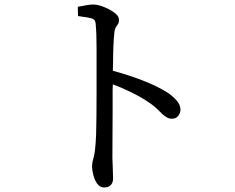

<svg xmlns="http://www.w3.org/2000/svg" viewBox="-20 -782 1040 849"><path d="M478 -292 477 -84Q478 -52 479 -30Q480 -8 480 8.5Q480 25 470 36Q460 47 440.5 47Q421 47 408 28Q398 12 392.5 -9Q387 -30 387 -46Q387 -62 392 -78Q402 -107 405 -189Q407 -259 407 -370V-571Q407 -636 403 -677Q402 -694 390 -699Q374 -705 325 -711L324 -752Q351 -757 365 -759.5Q379 -762 394 -762Q421 -762 464 -740Q481 -731 493.5 -719.5Q506 -708 506 -694.5Q506 -681 501 -674.5Q496 -668 492 -661Q488 -654 486 -641Q480 -585 480 -506Q479 -486 479 -469Q544 -452 610 -426.5Q676 -401 720 -373Q739 -361 758.5 -340.5Q778 -320 778 -297Q778 -282 768 -269.5Q758 -257 740 -257Q728 -257 717.5 -263Q707 -269 696.5 -279Q686 -289 673 -302Q631 -340 556 -376Q517 -395 479 -409Q479 -399 478 -386Z"/></svg>

Font: Early Summer Mincho Screen
Style: Regular
Weight: 400
Designer: GuiWonder
Version: Version 1.002